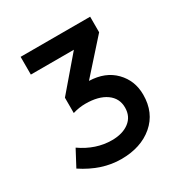

<svg xmlns="http://www.w3.org/2000/svg" viewBox="-127 -602 672 705"><g transform="rotate(-30 209.0 -249.0)"><path d="M55.7 -428.9V-504.1H350.5V-438.1L228.9 -302.1Q296.9 -300 336.6 -259.3Q376.3 -218.6 376.3 -158.8Q376.3 -82.5 324.2 -38.1Q272.2 6.2 188.7 6.2Q107.2 6.2 27.8 -46.4L63.9 -114.4Q125.8 -71.1 193.8 -71.1Q239.2 -71.1 267 -92.3Q294.8 -113.4 294.8 -151.5Q294.8 -190.7 262.9 -213.4Q230.9 -236.1 175.3 -236.1Q148.5 -236.1 121.6 -227.8V-292.8L238.1 -428.9Z"/></g></svg>

Font: NATS
Style: Regular
Weight: 400
Designer: Purushoth Kumar Guthula
Foundry: Silicon Andhra, USA.
Version: Version 1.0.4; ttfautohint (v1.2.25-373a) -l 7 -r 28 -G 50 -